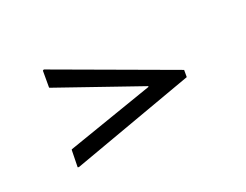

<svg xmlns="http://www.w3.org/2000/svg" viewBox="-47 -528 445 348"><g transform="rotate(-20 175.5 -354.0)"><path d="M54.5 -260.5 55.2 -294.1 56 -294.9 225 -353.6V-355L56 -413.4L55.2 -414.1V-446.8L57.5 -448.1L296.2 -360.4V-346.5L56.8 -260.1Z"/></g></svg>

Font: Emberly Black
Style: Regular
Weight: 900
Designer: Rajesh Rajput
Foundry: Rajesh Rajput
Version: Version 1.000